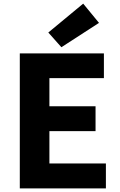

<svg xmlns="http://www.w3.org/2000/svg" viewBox="-20 -1037 663 1057"><path d="M89 0V-743H552V-607H252V-452H506V-315H252V-137H563V0ZM318 -777 246 -858 438 -1017 525 -911Z"/></svg>

Font: Noto Sans KR ExtraBold
Style: Regular
Weight: 800
Designer: Ryoko NISHIZUKA  (kana, bopomofo & ideographs); Paul D. Hunt (Latin, Greek & Cyrillic); Sandoll Communications , Soo-you
Foundry: Adobe
Version: Version 2.004-H2;hotconv 1.0.118;makeotfexe 2.5.65603